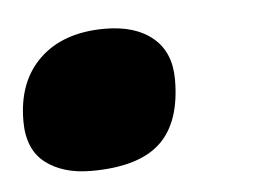

<svg xmlns="http://www.w3.org/2000/svg" viewBox="-29 -211 365 257"><g transform="rotate(-5 153.0 -82.0)"><path d="M0 -62Q0 -115.2 31.7 -145.5Q63.5 -175.8 119.1 -175.8Q160.2 -175.8 183.6 -156.2Q207 -136.7 207 -100.1Q207 -42.5 177.7 -15.1Q148.4 12.2 85 12.2Q46.9 12.2 23.4 -5.9Q0 -23.9 0 -62Z"/></g></svg>

Font: TypoPRO Open Sans
Style: Italic
Weight: 800
Italic angle: -12°
Foundry: Ascender Corporation
Version: Version 1.10